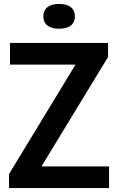

<svg xmlns="http://www.w3.org/2000/svg" viewBox="-20 -959 602 979"><path d="M26 0V-71.5L365 -629.5H31V-740H531V-668.5L191.5 -110.5H536V0ZM281.5 -812.5Q243 -812.5 222 -828.8Q201 -845 201 -875.5Q201 -906 222 -922.5Q243 -939 281.5 -939Q320 -939 341 -922.5Q362 -906 362 -875.5Q362 -845 341 -828.8Q320 -812.5 281.5 -812.5Z"/></svg>

Font: Encode Sans SmCnd SmBold
Style: Regular
Weight: 600
Width: 4
Designer: Multiple Designers
Foundry: Impallari Type
Version: Version 3.002; ttfautohint (v1.8.3) -l 8 -r 50 -G 200 -x 14 